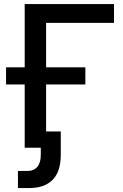

<svg xmlns="http://www.w3.org/2000/svg" viewBox="-20 -748 621 972"><path d="M557.1 -727.5V-632.3H213.4V0H105V-727.5ZM10.7 -320.3V-407.2H412.1V-320.3ZM127.4 204.1H70.8V117.2H122.1Q151.9 117.2 169.2 96.4Q186.5 75.7 186.5 35.6V0H146.5V-82.5H287.6V37.1Q287.6 120.1 246.6 162.1Q205.6 204.1 127.4 204.1Z"/></svg>

Font: Inter Display Medium
Style: Regular
Weight: 500
Designer: Rasmus Andersson
Foundry: rsms
Version: Version 4.001;git-9221beed3